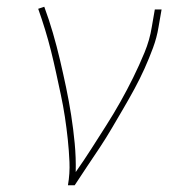

<svg xmlns="http://www.w3.org/2000/svg" viewBox="-20 -548 540 568"><path d="M181 0Q187 -35 185.5 -69Q184 -103 180.5 -136Q177 -169 172 -202Q167 -235 160 -267.5Q153 -300 146 -332.5Q139 -365 131 -397Q123 -429 113.5 -460Q104 -491 93 -522L111 -528Q125 -490 136.5 -450.5Q148 -411 157.5 -370.5Q167 -330 175.5 -289.5Q184 -249 190.5 -207.5Q197 -166 201 -124Q205 -82 204 -39Q228 -73 250 -107.5Q272 -142 294 -176.5Q316 -211 336 -246.5Q356 -282 374 -318.5Q392 -355 407.5 -392.5Q423 -430 429 -468L438 -520H458L449 -468Q444 -437 432.5 -406Q421 -375 407.5 -345Q394 -315 378 -285.5Q362 -256 345 -227Q328 -198 311 -169Q294 -140 275.5 -112Q257 -84 238 -56Q219 -28 201 0Z"/></svg>

Font: Iosevka Thin
Style: Italic
Weight: 100
Italic angle: -9°
Monospace: yes
Designer: Belleve Invis
Foundry: Belleve Invis
Version: Version 32.5.0; ttfautohint (v1.8.4)